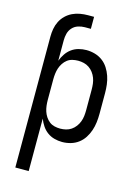

<svg xmlns="http://www.w3.org/2000/svg" viewBox="-137 -793 774 1082"><g transform="rotate(15 250.0 -252.5)"><path d="M64 215V-548Q64 -571 68 -594Q72 -617 82.5 -638Q93 -659 110 -675.5Q127 -692 148 -702Q169 -712 192 -716Q215 -720 238 -720H273V-650H238Q218 -650 198.5 -643.5Q179 -637 165.5 -622Q152 -607 147 -587.5Q142 -568 142 -548V-429Q150 -450 163 -469.5Q176 -489 194.5 -502.5Q213 -516 235.5 -522Q258 -528 281 -528Q306 -528 330.5 -521Q355 -514 375 -499Q395 -484 408.5 -463Q422 -442 430 -418.5Q438 -395 441 -370Q444 -345 444 -320V-200Q444 -175 441 -150Q438 -125 430 -101.5Q422 -78 408.5 -57Q395 -36 375 -21Q355 -6 330.5 1Q306 8 281 8Q258 8 235.5 2Q213 -4 194.5 -17.5Q176 -31 163 -50.5Q150 -70 142 -91V215ZM251 -62Q268 -62 284.5 -66Q301 -70 315 -79.5Q329 -89 339.5 -103Q350 -117 356 -133Q362 -149 364 -166Q366 -183 366 -200V-320Q366 -337 364 -354Q362 -371 356 -387Q350 -403 339.5 -417Q329 -431 315 -440.5Q301 -450 284.5 -454Q268 -458 251 -458Q234 -458 217.5 -454Q201 -450 188 -440Q175 -430 165.5 -415.5Q156 -401 151 -385.5Q146 -370 144 -353.5Q142 -337 142 -320V-200Q142 -183 144 -166.5Q146 -150 151 -134.5Q156 -119 165.5 -104.5Q175 -90 188 -80Q201 -70 217.5 -66Q234 -62 251 -62Z"/></g></svg>

Font: Iosevka Term SS14
Style: Regular
Weight: 400
Monospace: yes
Designer: Belleve Invis
Foundry: Belleve Invis
Version: Version 24.1.1; ttfautohint (v1.8.4)